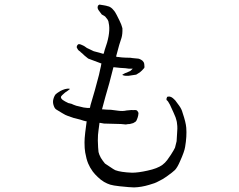

<svg xmlns="http://www.w3.org/2000/svg" viewBox="-20 -762 1040 836"><path d="M279 -313Q294 -310 300 -306Q315 -300 319 -300Q322 -299 344 -294Q363 -291 370 -292H371L372 -294L374 -304Q375 -307 393 -369Q410 -431 411 -436Q412 -443 416 -459Q420 -475 421 -483L422 -485L420 -486L364 -507Q362 -509 348 -520Q337 -531 330 -536V-537Q323 -541 319 -546V-547Q316 -551 314 -556Q314 -560 316 -564Q319 -569 323 -570Q329 -570 337 -566Q347 -562 353 -557Q359 -552 363 -551L388 -539Q416 -532 428 -528H431L432 -530Q434 -540 436 -545Q460 -610 455 -652Q452 -668 452 -669Q449 -677 446 -680Q445 -682 442 -685Q439 -688 438 -690Q436 -692 423 -699Q421 -701 409 -718Q403 -727 406 -735V-736Q408 -740 413 -742Q416 -741 432 -739Q444 -737 449 -735Q454 -735 463 -729Q468 -726 476 -716L477 -715Q480 -712 488 -697Q491 -691 500 -673Q504 -665 508 -655Q513 -641 513 -639Q514 -614 509 -597L499 -566Q494 -548 486 -518L485 -516L488 -515Q490 -515 492 -514L493 -513L494 -514Q497 -514 510 -512Q514 -512 527 -511Q552 -511 558 -509Q572 -508 579 -507Q585 -507 590 -504Q593 -503 600 -498H599H600Q604 -493 605 -492Q607 -489 608 -484Q608 -485 608 -484.5Q608 -484 608 -484Q609 -476 609 -472Q609 -468 608 -466Q598 -454 589 -447Q575 -438 573 -437L540 -432H536Q535 -432 533.5 -432Q532 -432 532 -432H528Q526 -432 522.5 -432.5Q519 -433 517 -434Q515 -434 513 -436Q513 -437 513 -437Q516 -439 520 -441Q525 -444 532 -446L545 -452H546L553 -458L558 -463H551Q545 -463 543 -463H542H541Q532 -464 526 -465Q503 -466 479 -469Q477 -469 476 -469H474L473 -467Q473 -467 473 -466Q456 -397 439 -341Q430 -310 425 -289L424 -286H427Q447 -284 463 -284L494 -280Q514 -277 531 -281Q546 -283 553 -283Q559 -282 568 -283Q575 -283 578 -279Q583 -273 583 -269Q582 -257 579 -249Q575 -236 570 -232Q566 -229 560 -226Q554 -224 545 -222Q537 -222 528 -220L507 -222L433 -224Q424 -225 416 -227H413V-225L409 -195Q406 -177 406 -150Q407 -115 409 -100Q411 -90 419 -75Q427 -62 437 -50Q439 -48 455 -38Q477 -23 482 -21Q506 -12 555 -10Q582 -10 622 -19Q665 -28 687 -44Q699 -53 708 -65Q715 -74 724 -88Q738 -110 742 -119Q745 -129 749 -147Q750 -159 751 -180Q753 -207 752 -213Q750 -236 748 -239Q747 -247 736 -271Q728 -290 720 -306Q711 -323 707 -325Q704 -326 705 -334H706Q706 -340 710 -341Q717 -343 724 -340Q733 -336 743 -325Q750 -316 760 -302Q771 -287 775 -271Q789 -230 791 -206Q794 -169 786 -122Q783 -102 764 -60Q753 -34 742 -22Q733 -13 705 7Q690 18 669 28Q655 36 629 43Q596 53 564 54Q548 54 501 49Q473 46 460 42Q447 38 433 30Q418 21 406 9Q393 -3 384 -15Q371 -33 364 -50Q356 -69 351 -98Q348 -115 348 -142Q348 -158 351 -184.5Q354 -211 357 -231L358 -233L355 -234Q354 -234 354 -234Q354 -234 353 -234H354Q344 -236 330 -241Q317 -245 303 -248Q302 -248 302 -248H303Q303 -248 302.5 -248Q302 -248 302 -248Q289 -252 276 -257Q266 -260 250 -270L227 -284Q219 -288 215 -299Q210 -311 211 -323Q213 -338 221 -350Q225 -355 243 -366Q253 -371 263 -374Q275 -377 282 -376Q284 -375 284 -374.5Q284 -374 284 -374L275 -367Q264 -360 261 -357Q247 -345 246 -342Q243 -335 253 -327Q261 -321 278 -313ZM608 -485Q608 -485 608 -485Z"/></svg>

Font: ToneOZ-Tsuipita-TC
Style: Tsuipita-TC
Weight: 400
Designer: :Jeffrey Xuan (Chih-Lin Hsuan)  :
Foundry: jeffreyx@gmail.com, cjkFonts.io
Version: Version 0.24071